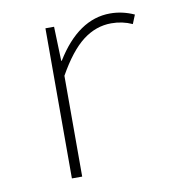

<svg xmlns="http://www.w3.org/2000/svg" viewBox="-66 -600 632 663"><g transform="rotate(-10 250.0 -269.0)"><path d="M133.8 0V-526.4H164.1L168 -406.2H169.9Q251 -538.1 362.3 -538.1Q405.3 -538.1 446.3 -519.5L433.6 -488.3Q399.4 -503.9 360.4 -503.9Q306.6 -503.9 260.7 -468.8Q214.8 -433.6 169.9 -353.5V0Z"/></g></svg>

Font: GenEi Gothic M ExtraLight
Style: Regular
Weight: 200
Designer: o_tamon (Modified); [Source Han Sans]
Ryoko NISHIZUKA  (kana & ideographs); Paul D. Hunt (Latin, Greek & Cyrillic); Wenl
Version: Version 1.1a;Original Version 1.004